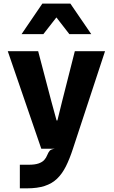

<svg xmlns="http://www.w3.org/2000/svg" viewBox="-20 -832 640 1074"><path d="M91 221.5V89.5H141Q175.5 89.5 196 82.2Q216.5 75 227.5 62.8Q238.5 50.5 244 36Q251 19 258.2 11Q265.5 3 286.5 0H211L23.5 -545.5H193.5L267.5 -264L296.5 -158H301L327 -263.5L398.5 -545.5H567.5L388 0Q369.5 57 348.5 98.8Q327.5 140.5 299 167.8Q270.5 195 229.8 208.2Q189 221.5 131 221.5ZM100.5 -641 217 -812H373.5L490.5 -641H368L295.5 -734.5L222.5 -641Z"/></svg>

Font: Spline Sans Mono
Style: Regular
Weight: 400
Monospace: yes
Designer: Eben Sorkin, Mirko Velimirovic
Foundry: Sorkin Type
Version: Version 1.004